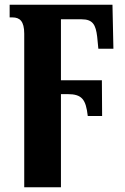

<svg xmlns="http://www.w3.org/2000/svg" viewBox="-20 -556 533 816"><path d="M83 -413V240H239V-156H267C328 -156 345 -134 353 -63H414L413 -215H239V-474H327C375 -474 387 -450 393 -400L398 -349H462L458 -536H21V-482H33C64 -482 83 -466 83 -413Z"/></svg>

Font: Noto Serif Condensed ExtraBold
Style: Regular
Weight: 800
Width: 3
Designer: Monotype Design Team
Foundry: Monotype Imaging Inc.
Version: Version 2.013